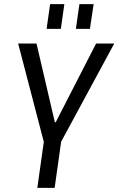

<svg xmlns="http://www.w3.org/2000/svg" viewBox="-20 -911 574 931"><path d="M68 -700H157L246 -318H250L446 -700H534L275 -221H193ZM198 -263H282L245 0H161ZM292 -891 275 -771H206L223 -891ZM434 -891 416 -771H348L365 -891Z"/></svg>

Font: Pathway Extreme SemiCondensed
Style: Italic
Weight: 400
Width: 4
Italic angle: -8°
Version: Version 1.001;gftools[0.9.26]